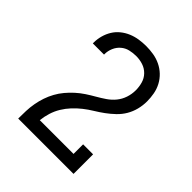

<svg xmlns="http://www.w3.org/2000/svg" viewBox="-203 -875 1006 1006"><g transform="rotate(45 300.0 -371.5)"><path d="M95 0V-1Q95 -29 96 -57Q97 -85 102 -113Q107 -141 116 -167.5Q125 -194 138.5 -218.5Q152 -243 170 -264.5Q188 -286 209 -305Q230 -324 253.5 -339.5Q277 -355 301.5 -369Q326 -383 349.5 -399Q373 -415 390.5 -436.5Q408 -458 417 -485Q426 -512 426 -541Q426 -566 419 -591Q412 -616 394 -634.5Q376 -653 351.5 -661Q327 -669 301 -669Q277 -669 254 -663.5Q231 -658 213 -642.5Q195 -627 185.5 -604.5Q176 -582 176 -559V-555H93V-561Q93 -587 100 -612.5Q107 -638 120.5 -660Q134 -682 154.5 -698.5Q175 -715 199 -725Q223 -735 249 -739Q275 -743 301 -743Q328 -743 355.5 -738.5Q383 -734 408 -722Q433 -710 453 -691Q473 -672 486 -647.5Q499 -623 504 -595.5Q509 -568 509 -541Q509 -511 501.5 -481.5Q494 -452 479 -426.5Q464 -401 442 -380Q420 -359 396 -341.5Q372 -324 346.5 -308.5Q321 -293 297.5 -274.5Q274 -256 253.5 -234Q233 -212 217.5 -186.5Q202 -161 193 -132Q184 -103 181 -74H431V-145H505V0Z"/></g></svg>

Font: Iosevka HT Extended
Style: Regular
Weight: 400
Width: 7
Monospace: yes
Designer: Belleve Invis
Foundry: Belleve Invis
Version: Version 32.3.0; ttfautohint (v1.8.4)